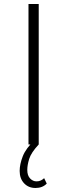

<svg xmlns="http://www.w3.org/2000/svg" viewBox="-20 -720 335 957"><path d="M122 0V-700H173V0ZM157 217Q122 217 100 193.5Q78 170 78 132Q78 99 93.5 59Q109 19 154 -23L173 0Q135 41 125.5 72Q116 103 116 127Q116 155 130 169.5Q144 184 162 184Q174 184 183.5 179.5Q193 175 200 168L213 195Q192 217 157 217Z"/></svg>

Font: MOST Montserrat Light
Style: Regular
Weight: 300
Designer: Julieta Ulanovsky
Foundry: Julieta Ulanovsky
Version: Version 8.000;March 11, 2024;FontCreator 15.0.0.2926 64-bit